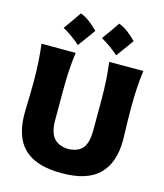

<svg xmlns="http://www.w3.org/2000/svg" viewBox="-152 -1195 1130 1322"><g transform="rotate(15 412.5 -533.5)"><path d="M415 15.6Q288.1 15.6 210.2 -22.7Q132.3 -61 96.9 -134.8Q61.5 -208.5 61.5 -314Q61.5 -335.4 62.5 -371.6Q63.5 -407.7 64.7 -451.4Q65.9 -495.1 65.9 -538.6Q65.9 -617.7 62 -680.4Q58.1 -743.2 50.3 -809.6H293.5Q284.7 -743.2 280.8 -680.4Q276.9 -617.7 276.9 -538.6V-324.7Q276.9 -242.2 309.6 -201.2Q342.3 -160.2 414.1 -156.7Q488.3 -160.2 518.6 -200.9Q548.8 -241.7 548.8 -324.7V-538.6Q548.8 -617.7 544.9 -680.4Q541 -743.2 532.7 -809.6H775.9Q767.1 -743.2 763.4 -680.4Q759.8 -617.7 759.8 -538.6Q759.8 -495.1 760.7 -450.7Q761.7 -406.2 762.9 -369.9Q764.2 -333.5 764.2 -313.5Q764.2 -151.9 679.4 -68.1Q594.7 15.6 415 15.6ZM531.3 -1081.6Q566.7 -1068.2 598.4 -1044Q630.1 -1019.8 658.1 -990.8Q636 -960.2 613.5 -928.8Q590.9 -897.4 567.3 -865.7Q539.9 -889.8 508.7 -912.4Q477.6 -935 442.1 -954.8Q465.8 -987.1 487.8 -1018.7Q509.8 -1050.4 531.3 -1081.6ZM258.3 -1081.6Q293.8 -1068.2 325.5 -1044Q357.2 -1019.8 385.1 -990.8Q363.1 -960.2 340.5 -928.8Q318 -897.4 294.3 -865.7Q266.9 -889.8 235.8 -912.4Q204.6 -935 169.2 -954.8Q192.8 -987.1 214.8 -1018.7Q236.9 -1050.4 258.3 -1081.6Z"/></g></svg>

Font: Pinar-FD ExtraBold
Style: Regular
Weight: 800
Designer: Amin Abedi
Version: Version 3.000